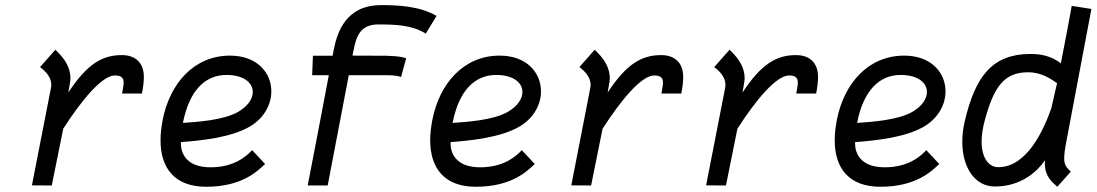

<svg xmlns="http://www.w3.org/2000/svg" viewBox="-20 -712 4209 737"><path d="M242.2 -356.9C243.7 -365.2 250.5 -402.3 250.5 -410.2C250.5 -464.4 214.4 -500 192.4 -521L133.8 -454.6C164.1 -431.6 176.8 -409.2 176.8 -386.2C176.8 -381.8 176.3 -377.4 175.3 -373L102.5 -0.5L178.7 0L222.7 -217.8C292.5 -326.7 371.6 -422.4 420.9 -422.4C447.3 -422.4 454.6 -411.6 454.6 -395C454.6 -383.3 451.2 -369.1 448.7 -353H524.9C524.9 -354 525.4 -355 525.4 -356C529.8 -378.4 532.2 -398.9 532.2 -417C532.2 -469.7 501 -500.5 447.8 -500.5C372.1 -500.5 314.5 -466.3 242.2 -356.9Z M682.1 -240.2C706.1 -362.8 766.1 -424.3 849.1 -424.3C915.5 -424.3 950.2 -394.5 950.2 -358.9C950.2 -333.5 932.6 -305.7 896 -283.7C840.3 -250.5 738.3 -244.1 682.1 -240.2ZM862.8 -498.5C724.6 -498.5 631.8 -391.6 604.5 -252C599.1 -224.1 596.2 -197.8 596.2 -173.8C596.2 -64.5 652.3 4.9 771.5 4.9C914.6 4.9 973.1 -60.5 997.6 -82.5L947.8 -135.7C923.8 -109.4 875.5 -69.8 788.1 -69.8C693.4 -69.8 674.3 -126 674.3 -161.1V-166.5C744.6 -171.9 867.2 -182.6 941.9 -228C995.1 -260.7 1021.5 -312 1021.5 -361.3C1021.5 -432.1 967.8 -498.5 862.8 -498.5Z M1614.3 -583 1655.8 -650.9C1591.8 -688.5 1507.8 -692.4 1443.4 -692.4C1308.1 -692.4 1274.4 -589.4 1260.7 -519.5C1258.8 -510.3 1258.3 -505.9 1256.8 -498H1181.2L1178.2 -423.3H1242.2C1229 -351.6 1163.6 -12.2 1161.1 0H1237.8C1238.3 -2 1304.7 -348.1 1318.8 -423.3H1467.8C1495.1 -423.3 1509.8 -419.9 1519.5 -416.5L1539.1 -488.3C1525.4 -492.7 1512.7 -496.6 1462.4 -498C1426.8 -498 1366.2 -498.5 1333 -498.5L1336.9 -517.6C1347.2 -570.3 1360.8 -618.2 1432.6 -618.2C1497.1 -618.2 1561.5 -616.2 1614.3 -583Z M1717.3 -240.2C1741.2 -362.8 1801.3 -424.3 1884.3 -424.3C1950.7 -424.3 1985.4 -394.5 1985.4 -358.9C1985.4 -333.5 1967.8 -305.7 1931.2 -283.7C1875.5 -250.5 1773.4 -244.1 1717.3 -240.2ZM1897.9 -498.5C1759.8 -498.5 1667 -391.6 1639.6 -252C1634.3 -224.1 1631.3 -197.8 1631.3 -173.8C1631.3 -64.5 1687.5 4.9 1806.6 4.9C1949.7 4.9 2008.3 -60.5 2032.7 -82.5L1982.9 -135.7C1959 -109.4 1910.6 -69.8 1823.2 -69.8C1728.5 -69.8 1709.5 -126 1709.5 -161.1V-166.5C1779.8 -171.9 1902.3 -182.6 1977.1 -228C2030.3 -260.7 2056.6 -312 2056.6 -361.3C2056.6 -432.1 2002.9 -498.5 1897.9 -498.5Z M2312.5 -356.9C2314 -365.2 2320.8 -402.3 2320.8 -410.2C2320.8 -464.4 2284.7 -500 2262.7 -521L2204.1 -454.6C2234.4 -431.6 2247.1 -409.2 2247.1 -386.2C2247.1 -381.8 2246.6 -377.4 2245.6 -373L2172.9 -0.5L2249 0L2293 -217.8C2362.8 -326.7 2441.9 -422.4 2491.2 -422.4C2517.6 -422.4 2524.9 -411.6 2524.9 -395C2524.9 -383.3 2521.5 -369.1 2519 -353H2595.2C2595.2 -354 2595.7 -355 2595.7 -356C2600.1 -378.4 2602.5 -398.9 2602.5 -417C2602.5 -469.7 2571.3 -500.5 2518.1 -500.5C2442.4 -500.5 2384.8 -466.3 2312.5 -356.9Z M2830.1 -356.9C2831.5 -365.2 2838.4 -402.3 2838.4 -410.2C2838.4 -464.4 2802.2 -500 2780.3 -521L2721.7 -454.6C2752 -431.6 2764.6 -409.2 2764.6 -386.2C2764.6 -381.8 2764.2 -377.4 2763.2 -373L2690.4 -0.5L2766.6 0L2810.5 -217.8C2880.4 -326.7 2959.5 -422.4 3008.8 -422.4C3035.2 -422.4 3042.5 -411.6 3042.5 -395C3042.5 -383.3 3039.1 -369.1 3036.6 -353H3112.8C3112.8 -354 3113.3 -355 3113.3 -356C3117.7 -378.4 3120.1 -398.9 3120.1 -417C3120.1 -469.7 3088.9 -500.5 3035.6 -500.5C2960 -500.5 2902.3 -466.3 2830.1 -356.9Z M3270 -240.2C3293.9 -362.8 3354 -424.3 3437 -424.3C3503.4 -424.3 3538.1 -394.5 3538.1 -358.9C3538.1 -333.5 3520.5 -305.7 3483.9 -283.7C3428.2 -250.5 3326.2 -244.1 3270 -240.2ZM3450.7 -498.5C3312.5 -498.5 3219.7 -391.6 3192.4 -252C3187 -224.1 3184.1 -197.8 3184.1 -173.8C3184.1 -64.5 3240.2 4.9 3359.4 4.9C3502.4 4.9 3561 -60.5 3585.4 -82.5L3535.6 -135.7C3511.7 -109.4 3463.4 -69.8 3376 -69.8C3281.2 -69.8 3262.2 -126 3262.2 -161.1V-166.5C3332.5 -171.9 3455.1 -182.6 3529.8 -228C3583 -260.7 3609.4 -312 3609.4 -361.3C3609.4 -432.1 3555.7 -498.5 3450.7 -498.5Z M3760.3 -251C3794.9 -377.9 3833.5 -434.6 3926.8 -434.6C3977.5 -434.6 4013.2 -409.7 4037.6 -392.6L4015.6 -296.9C3987.3 -215.8 3922.9 -70.3 3812.5 -70.3C3774.4 -70.3 3748 -106.4 3748 -168.9C3748 -192.9 3752 -220.2 3760.3 -251ZM4169.4 -677.7 4093.8 -689.5C4092.8 -679.7 4054.7 -480.5 4052.2 -469.2C4028.8 -485.4 3998 -504.9 3936.5 -504.9C3789.6 -504.9 3724.1 -420.9 3683.1 -246.1C3676.8 -218.8 3673.8 -192.4 3673.8 -167.5C3673.8 -68.4 3722.7 3.9 3798.3 3.9C3901.9 3.9 3962.9 -55.7 3991.2 -96.7C3990.7 -92.3 3990.7 -88.4 3990.7 -84.5C3990.7 -34.2 4018.6 -13.2 4038.6 4.9L4090.3 -53.2C4073.2 -69.3 4064.9 -79.1 4064.9 -104.5C4064.9 -120.1 4067.9 -141.6 4074.2 -173.8Z"/></svg>

Font: Fantasque Sans Mono
Style: RegItalic
Weight: 400
Italic angle: -11°
Monospace: yes
Designer: Jany Belluz
Version: Version 1.6.3